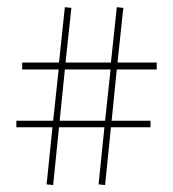

<svg xmlns="http://www.w3.org/2000/svg" viewBox="-20 -579 490 545"><path d="M130.9 -53.7 112.3 -55.7 128.9 -217.8H26.4V-236.3H130.9L146.5 -381.8H43V-401.4H147.5L164.1 -558.6L182.6 -556.6L166 -401.4H294.9L311.5 -558.6L330.1 -556.6L313.5 -401.4H424.8V-381.8H311.5L296.9 -236.3H407.2V-217.8H294.9L278.3 -53.7L259.8 -55.7L276.4 -217.8H147.5ZM164.1 -381.8 149.4 -236.3H278.3L293.9 -381.8Z"/></svg>

Font: FoglihtenNo07
Style: Regular
Weight: 500
Designer: gluk (gluksza@wp.pl)
Foundry: gluk (gluksza@wp.pl)
Version: Version 0.871